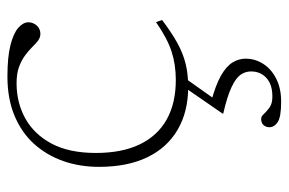

<svg xmlns="http://www.w3.org/2000/svg" viewBox="-147 -357 758 504"><g transform="rotate(-90 232.0 -105.0)"><path d="M283 -464.5Q334.5 -464.5 365.8 -456.5Q397 -448.5 411.2 -435.8Q425.5 -423 425.5 -409.5Q425.5 -401 421.2 -393.5Q417 -386 410.2 -382Q403.5 -378 395 -378Q385.5 -378 377.2 -384.2Q369 -390.5 360 -399.8Q351 -409 338.5 -418.2Q326 -427.5 308.5 -434Q291 -440.5 265.5 -440.5Q214.5 -440.5 173 -417.5Q131.5 -394.5 107 -348.5Q82.5 -302.5 82.5 -232.5Q82.5 -164 105 -117.2Q127.5 -70.5 170.2 -46.5Q213 -22.5 274 -22.5Q315 -22.5 349.2 -33.8Q383.5 -45 426 -74.5L431.5 -58.5Q398.5 -33.5 371.2 -18.5Q344 -3.5 316.8 3.2Q289.5 10 256 10Q191 10 143.8 -17.5Q96.5 -45 71.2 -97.2Q46 -149.5 46 -224Q46 -274.5 61.2 -318Q76.5 -361.5 106.2 -394.5Q136 -427.5 180.5 -446Q225 -464.5 283 -464.5ZM217 254Q177 254 163.5 245Q150 236 150 223Q150 214.5 155.5 208Q161 201.5 172 201.5Q178.5 201.5 185 208.8Q191.5 216 201.8 223.5Q212 231 230.5 231Q262.5 231 279.5 215.2Q296.5 199.5 296.5 175Q296.5 160 287.8 147.5Q279 135 255.2 123.8Q231.5 112.5 186 102V100L255 0H280L222 82L216 70Q261 82 285.8 96.2Q310.5 110.5 320.2 126.8Q330 143 330 160.5Q330 186 316.2 207.2Q302.5 228.5 277.2 241.2Q252 254 217 254Z"/></g></svg>

Font: Newsreader ExtraLight
Style: Regular
Weight: 250
Designer: Hugues Gentile
Foundry: Production Type
Version: Version 1.003